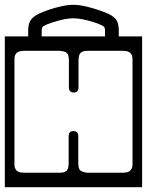

<svg xmlns="http://www.w3.org/2000/svg" viewBox="-40 -757 610 797"><path d="M453 -631V-606H550V20H-20V-606H77V-631Q77 -659 87.8 -674Q98.5 -689 121 -700Q137 -707.5 162.2 -716.2Q187.5 -725 215 -731Q242.5 -737 265 -737Q287.5 -737 315.8 -730.5Q344 -724 369.5 -715.2Q395 -706.5 409 -700Q433 -689 443 -674Q453 -659 453 -631ZM133 -631V-606H396V-631Q396 -644 388.8 -648.2Q381.5 -652.5 371 -657Q361.5 -661 343 -666.8Q324.5 -672.5 303.5 -676.8Q282.5 -681 265 -681Q239 -681 208.2 -672.8Q177.5 -664.5 158 -657Q147.5 -652.5 140.2 -648.2Q133 -644 133 -631ZM61 -546Q37 -546 28.5 -536.8Q20 -527.5 20 -513V-73Q20 -59 28.5 -49.5Q37 -40 61 -40H208Q228.5 -40 236.8 -48.5Q245 -57 245 -81V-191Q245 -213 265 -213Q285 -213 285 -191V-81Q285 -57 293 -49.8Q301 -42.5 322 -40H469Q493 -40 501.5 -49.5Q510 -59 510 -73V-513Q510 -527.5 501.5 -536.8Q493 -546 469 -546H323Q303 -546 294.5 -537.5Q286 -529 286 -505V-395Q286 -373 266 -373Q246 -373 246 -395V-505Q246 -529 238 -536.5Q230 -544 209 -546Z"/></svg>

Font: Honk Rounded
Style: Regular
Weight: 400
Designer: Noopur Datye & Yesha Goshar
Foundry: Ek Type
Version: Version 1.000